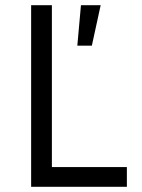

<svg xmlns="http://www.w3.org/2000/svg" viewBox="-20 -720 549 740"><path d="M100 0H469V-76H180V-700H100ZM278 -544H334L368 -700H292Z"/></svg>

Font: Fixel Variable
Style: Regular
Weight: 100
Width: 3
Designer: AlfaBravo + MacPaw
Foundry: Kyrylo Tkachov, Marchela Mozhyna, Serhii Makarenko, Maria Weinstein, Zakhar Kryvoshyya
Version: Version 1.211